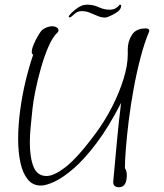

<svg xmlns="http://www.w3.org/2000/svg" viewBox="-20 -776 686 804"><path d="M478 8Q454 8 454 -14Q462 -100 469.5 -182.5Q477 -265 487 -345Q435 -244 384.5 -177Q334 -110 289 -71Q244 -32 208.5 -15.5Q173 1 151 1Q117 1 96 -25Q75 -51 65.5 -95Q56 -139 56 -193Q56 -251 64.5 -314.5Q73 -378 87.5 -438Q102 -498 119 -547Q113 -549 113 -558Q113 -571 121.5 -591Q130 -611 140.5 -628.5Q151 -646 157 -651Q168 -659 178.5 -662.5Q189 -666 198 -666Q210 -666 217.5 -661Q225 -656 225 -649Q225 -644 221 -640Q201 -622 183.5 -582Q166 -542 152 -493Q138 -444 128.5 -397.5Q119 -351 116 -320Q112 -281 108.5 -246Q105 -211 105 -180Q105 -116 120.5 -77.5Q136 -39 175 -39Q207 -39 256.5 -78Q306 -117 378 -214Q419 -269 449.5 -329Q480 -389 497.5 -446Q515 -503 515 -547V-569Q515 -602 532 -629.5Q549 -657 590 -657Q605 -657 605 -647V-645Q585 -598 568.5 -535Q552 -472 539.5 -403.5Q527 -335 519 -270Q511 -205 507 -153Q503 -101 503 -72Q511 -61 511 -43Q511 8 478 8ZM421.1 -702.4Q404.3 -702.4 388 -709.4Q371.7 -716.4 355.9 -722.9Q340.1 -729.4 323.3 -729.4Q308.4 -729.4 299 -722.9Q289.7 -716.4 283.2 -709.9Q276.8 -703.4 269.9 -703.4Q267.9 -703.4 267.9 -705.4Q267.9 -710.4 276.8 -719.4Q285.7 -728.4 296.1 -736.4Q306.5 -744.4 310.4 -746.4Q326.2 -756.4 346 -756.4Q370.7 -756.4 393.4 -745.9Q416.1 -735.4 439.9 -735.4Q453.7 -735.4 463.6 -740.9Q473.5 -746.4 481.4 -756.4Q487.3 -756.4 487.3 -752.4Q487.3 -737.4 472 -726.4Q456.7 -715.4 440.9 -708.9Q425 -702.4 421.1 -702.4Z"/></svg>

Font: Bilbo
Style: Regular
Weight: 400
Designer: Robert E. Leuschke
Foundry: Robert E. Leuschke
Version: Version 1.100